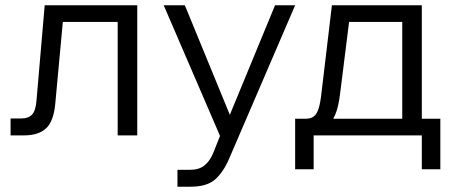

<svg xmlns="http://www.w3.org/2000/svg" viewBox="-20 -512 1715 726"><path d="M20 0V-64H60Q87 -64 101 -78.5Q115 -93 118 -132L149 -492H499V0H425V-477L477 -429H165L222 -477L189 -120Q183 -54 154.5 -27Q126 0 70 0Z M1020 -492H1096L846 89Q825 138 794 166Q763 194 700 194H651V130H700Q732 130 752.5 114Q773 98 786 67L812 2L599 -492H679L865 -39H833Z M1116 -20V-63H1136Q1156 -63 1167.5 -72.5Q1179 -82 1185.5 -104Q1192 -126 1196 -164L1235 -492H1575V-30H1501V-477L1553 -429H1246L1306 -477L1266 -158Q1260 -107 1247 -77Q1234 -47 1210.5 -33.5Q1187 -20 1146 -20ZM1096 128V-63H1645V128H1575V-53L1627 0H1137L1166 -53V128Z"/></svg>

Font: Wix Madefor Display
Style: Regular
Weight: 400
Designer: Dalton Maag Ltd
Foundry: Dalton Maag Ltd
Version: Version 3.100